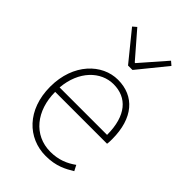

<svg xmlns="http://www.w3.org/2000/svg" viewBox="-241 -902 1010 1010"><g transform="rotate(45 263.5 -397.5)"><path d="M300 13C378 13 423 -13 463 -37L447 -68C407 -39 362 -20 302 -20C178 -20 97 -122 97 -261H483C485 -275 485 -286 485 -297C485 -453 408 -540 286 -540C169 -540 59 -434 59 -262C59 -90 167 13 300 13ZM97 -294C108 -427 192 -507 286 -507C385 -507 450 -437 450 -294ZM270 -630H303L433 -790L412 -808L288 -666H284L161 -808L140 -790Z"/></g></svg>

Font: Noto Sans CJK SC Thin
Style: Regular
Weight: 100
Designer: Ryoko NISHIZUKA 西塚涼子 (kana, bopomofo & ideographs); Paul D. Hunt (Latin, Greek & Cyrillic); Sandoll Communications 산돌커뮤니
Foundry: Adobe
Version: Version 2.004;hotconv 1.0.118;makeotfexe 2.5.65603